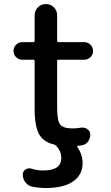

<svg xmlns="http://www.w3.org/2000/svg" viewBox="-20 -734 549 950"><path d="M138.7 189.5Q118.2 184.6 105.5 168Q92.8 151.4 92.8 128.9Q92.8 113.3 106.4 104.5Q120.1 95.7 135.7 100.6Q163.1 109.4 191.4 109.4Q193.4 109.4 195.3 109.4Q283.2 109.4 283.2 47.9Q283.2 13.7 257.8 -12.7Q253.9 -17.6 246.1 -19.5Q195.3 -31.2 173.8 -69.3Q151.4 -110.4 151.4 -194.3V-431.6Q151.4 -438.5 144.5 -438.5H89.8Q72.3 -438.5 59.6 -451.2Q46.9 -463.9 46.9 -481.9Q46.9 -500 59.6 -512.7Q72.3 -525.4 89.8 -525.4H144.5Q151.4 -525.4 151.4 -533.2V-658.2Q151.4 -681.6 167.5 -697.8Q183.6 -713.9 207 -713.9Q230.5 -713.9 246.6 -697.8Q262.7 -681.6 262.7 -658.2V-533.2Q262.7 -525.4 269.5 -525.4H396.5Q415 -525.4 427.7 -512.7Q440.4 -500 440.4 -481.9Q440.4 -463.9 427.7 -451.2Q415 -438.5 396.5 -438.5H269.5Q262.7 -438.5 262.7 -431.6V-203.1Q262.7 -136.7 277.8 -117.7Q293 -98.6 337.9 -98.6Q360.4 -98.6 382.8 -102.5Q386.7 -102.5 389.6 -102.5Q402.3 -102.5 413.1 -94.7Q426.8 -84 426.8 -67.4Q426.8 -57.6 423.3 -48.3Q419.9 -39.1 414.6 -32.2Q409.2 -25.4 400.9 -20.5Q392.6 -15.6 382.8 -14.6Q374 -13.7 366.2 -12.7Q363.3 -12.7 362.3 -10.7Q361.3 -8.8 362.3 -6.8Q388.7 30.3 388.7 73.2Q388.7 130.9 341.8 163.6Q294.9 196.3 206.1 196.3Q172.9 196.3 138.7 189.5Z"/></svg>

Font: Gen Jyuu Gothic Medium
Style: Regular
Weight: 500
Designer: [Source Han Sans]
Ryoko NISHIZUKA  (kana & ideographs); Paul D. Hunt (Latin, Greek & Cyrillic); Wenlong ZHANG  (bopomofo
Version: Version 1.002.20150607